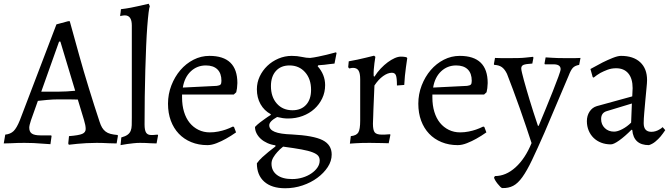

<svg xmlns="http://www.w3.org/2000/svg" viewBox="-38 -762 3575 1024"><path d="M493 -113Q499 -94 506.5 -81.5Q514 -69 525 -60.5Q536 -52 551.5 -48Q567 -44 589 -42L591 -38L584 3Q563 3 544 2Q527 1 509 0.5Q491 0 478 0Q449 0 422.5 1.5Q396 3 375 5Q350 8 329 10L326 3L330 -36Q382 -40 400.5 -48Q419 -56 419 -74Q419 -93 410 -122L377 -231Q368 -231 354.5 -231.5Q341 -232 326.5 -232Q312 -232 297.5 -232Q283 -232 273 -232Q244 -232 212.5 -229Q181 -226 164 -224L127 -120Q118 -93 118 -81Q118 -59 132 -49.5Q146 -40 178 -40H235L237 -36L231 7Q209 6 186 4Q166 2 141.5 1Q117 0 92 0Q74 0 54.5 0.5Q35 1 19 2Q0 3 -18 3L-10 -44Q18 -47 34.5 -63Q51 -79 68 -121L263 -632L326 -649H334Q359 -558 385 -465Q396 -425 409 -381Q422 -337 436 -291.5Q450 -246 464.5 -200.5Q479 -155 493 -113ZM182 -273H270Q290 -273 318 -274.5Q346 -276 363 -278L284 -540H277Z M609 -29Q631 -35 642.5 -43.5Q654 -52 659 -64.5Q664 -77 664.5 -94Q665 -111 665 -135V-626Q665 -680 628 -680Q621 -680 611 -678Q607 -677 603 -676Q603 -681 603.5 -685Q604 -689 605 -694L607 -713Q633 -716 659.5 -721Q686 -726 707 -731Q732 -736 755 -742L761 -729Q758 -723 754.5 -695Q751 -667 747.5 -621.5Q744 -576 741.5 -516.5Q739 -457 737 -388.5Q735 -320 734 -246Q733 -172 733 -98Q733 -68 741 -55Q749 -42 768 -42Q773 -42 779 -42Q785 -42 790 -43Q796 -43 803 -44L805 -40L797 3Q782 3 766 2Q752 1 737 0.5Q722 0 708 0Q692 0 674 2Q656 4 641 6Q623 9 605 12Z M1118 -304Q1133 -306 1138 -311Q1143 -316 1143 -331Q1143 -371 1121.5 -392Q1100 -413 1060 -413Q1013 -413 979.5 -381.5Q946 -350 937 -295ZM933 -258V-242Q933 -200 943.5 -165.5Q954 -131 973.5 -107Q993 -83 1020.5 -69.5Q1048 -56 1081 -56Q1104 -56 1126.5 -60.5Q1149 -65 1166 -71Q1186 -78 1204 -87L1210 -85L1221 -56Q1194 -37 1167 -22Q1144 -9 1117.5 1.5Q1091 12 1068 12Q1021 12 982 -4Q943 -20 915.5 -49Q888 -78 873 -118.5Q858 -159 858 -209Q858 -260 876 -306.5Q894 -353 924 -388Q954 -423 994 -443.5Q1034 -464 1079 -464Q1228 -464 1228 -319Q1227 -298 1226 -291.5Q1225 -285 1222 -270L1209 -258Z M1498 -130Q1484 -130 1470 -132Q1456 -134 1440 -138Q1398 -115 1398 -94Q1398 -71 1427 -59Q1456 -47 1518 -45Q1634 -39 1682.5 -14.5Q1731 10 1731 62Q1731 97 1710 129Q1689 161 1654.5 186.5Q1620 212 1575.5 227Q1531 242 1483 242Q1411 242 1371.5 207Q1332 172 1332 109Q1344 92 1361 76.5Q1378 61 1394 48Q1412 33 1431 19V13Q1408 10 1388 1Q1368 -8 1353.5 -21Q1339 -34 1330.5 -50.5Q1322 -67 1322 -85Q1333 -97 1348 -108.5Q1363 -120 1376 -129Q1391 -140 1406 -149V-153Q1371 -172 1351.5 -206.5Q1332 -241 1332 -286Q1332 -322 1347 -354Q1362 -386 1387.5 -410.5Q1413 -435 1447 -449.5Q1481 -464 1518 -464Q1547 -464 1571.5 -458.5Q1596 -453 1616 -453Q1635 -455 1659 -460Q1683 -465 1704 -470Q1729 -476 1754 -483L1757 -479L1746 -423Q1733 -422 1719 -420Q1707 -418 1691.5 -416.5Q1676 -415 1660 -414L1656 -409Q1696 -364 1696 -308Q1696 -270 1680.5 -237.5Q1665 -205 1638.5 -181Q1612 -157 1576 -143.5Q1540 -130 1498 -130ZM1522 -174Q1568 -174 1594.5 -203Q1621 -232 1621 -283Q1621 -341 1589 -377Q1557 -413 1506 -413Q1460 -413 1433.5 -383.5Q1407 -354 1407 -303Q1407 -245 1438.5 -209.5Q1470 -174 1522 -174ZM1520 193Q1549 193 1575.5 185Q1602 177 1622.5 163Q1643 149 1655 131.5Q1667 114 1667 94Q1667 79 1659 69Q1651 59 1629.5 50.5Q1608 42 1570 35Q1532 28 1472 20Q1454 34 1441 49Q1429 62 1419.5 78Q1410 94 1410 111Q1410 149 1439 171Q1468 193 1520 193Z M1833 -36Q1863 -39 1873 -55.5Q1883 -72 1883 -119V-339Q1883 -372 1874 -386Q1865 -400 1845 -400Q1838 -400 1830 -398Q1826 -397 1824 -397L1819 -404L1822 -435Q1845 -439 1868.5 -444Q1892 -449 1912 -454Q1935 -459 1957 -465L1964 -459Q1961 -443 1959 -425Q1957 -410 1955.5 -391.5Q1954 -373 1955 -356L1959 -353Q1974 -377 1992.5 -396.5Q2011 -416 2030 -430Q2049 -444 2067 -452Q2085 -460 2100 -460Q2114 -460 2124 -458Q2128 -457 2131 -456L2134 -452L2127 -403Q2124 -382 2121.5 -357Q2119 -332 2118 -309L2079 -306Q2079 -347 2073.5 -360.5Q2068 -374 2052 -374Q2030 -374 2005 -356Q1980 -338 1959 -306Q1957 -254 1955 -212Q1954 -194 1953.5 -176Q1953 -158 1952.5 -143Q1952 -128 1951.5 -117Q1951 -106 1951 -102Q1951 -68 1960.5 -56Q1970 -44 1999 -44Q2004 -44 2011.5 -44Q2019 -44 2026 -45Q2034 -45 2043 -46L2044 -42L2035 2Q2017 2 1999 1Q1983 1 1965 0.5Q1947 0 1933 0Q1910 0 1891 0.5Q1872 1 1858 2Q1841 3 1828 4L1833 -36Z M2453 -304Q2468 -306 2473 -311Q2478 -316 2478 -331Q2478 -371 2456.5 -392Q2435 -413 2395 -413Q2348 -413 2314.5 -381.5Q2281 -350 2272 -295ZM2268 -258V-242Q2268 -200 2278.5 -165.5Q2289 -131 2308.5 -107Q2328 -83 2355.5 -69.5Q2383 -56 2416 -56Q2439 -56 2461.5 -60.5Q2484 -65 2501 -71Q2521 -78 2539 -87L2545 -85L2556 -56Q2529 -37 2502 -22Q2479 -9 2452.5 1.5Q2426 12 2403 12Q2356 12 2317 -4Q2278 -20 2250.5 -49Q2223 -78 2208 -118.5Q2193 -159 2193 -209Q2193 -260 2211 -306.5Q2229 -353 2259 -388Q2289 -423 2329 -443.5Q2369 -464 2414 -464Q2563 -464 2563 -319Q2562 -298 2561 -291.5Q2560 -285 2557 -270L2544 -258Z M2835 -91Q2852 -132 2872.5 -181.5Q2893 -231 2910.5 -275.5Q2928 -320 2940 -352.5Q2952 -385 2952 -393Q2952 -419 2914 -419H2868L2866 -423L2872 -456Q2887 -455 2904 -454Q2918 -453 2936 -452.5Q2954 -452 2973 -452H3029Q3044 -452 3058 -453L3051 -416Q3028 -412 3017 -400Q3006 -388 2995 -359L2866 -55Q2827 34 2799.5 91.5Q2772 149 2748 182.5Q2724 216 2699 229Q2674 242 2641 241Q2637 241 2630 234Q2623 227 2615.5 217.5Q2608 208 2602.5 198.5Q2597 189 2597 184L2602 177Q2660 177 2711.5 130.5Q2763 84 2797 1Q2785 -36 2768.5 -85Q2752 -134 2734 -185Q2716 -236 2698 -284Q2680 -332 2666 -368Q2654 -393 2638.5 -404Q2623 -415 2598 -416L2596 -420L2602 -453Q2619 -452 2635 -452H2685Q2707 -452 2728.5 -452.5Q2750 -453 2767 -455Q2787 -457 2805 -459L2807 -454L2801 -423Q2766 -421 2754 -416Q2742 -411 2742 -397Q2742 -390 2746 -373.5Q2750 -357 2756 -334.5Q2762 -312 2770 -285Q2778 -258 2786 -231Q2805 -168 2831 -91Z M3336 -292Q3336 -343 3313 -370.5Q3290 -398 3248 -398Q3223 -398 3202 -390Q3181 -382 3164 -373Q3145 -362 3128 -348L3123 -351L3111 -394Q3145 -413 3176 -429Q3202 -442 3229.5 -453Q3257 -464 3274 -464Q3340 -464 3376.5 -430Q3413 -396 3413 -335Q3413 -321 3410 -292Q3407 -263 3404 -228.5Q3401 -194 3398 -160.5Q3395 -127 3395 -105Q3395 -59 3436 -59Q3448 -59 3459 -62.5Q3470 -66 3478 -71Q3488 -76 3496 -84L3510 -68Q3498 -50 3485 -34Q3473 -20 3457.5 -7Q3442 6 3423 12Q3341 12 3334 -69L3330 -70Q3294 -34 3264.5 -13Q3235 8 3220 8Q3192 8 3168.5 -1Q3145 -10 3128 -26.5Q3111 -43 3101.5 -66Q3092 -89 3092 -116Q3092 -145 3106.5 -167Q3121 -189 3145 -196L3334 -248ZM3332 -210 3197 -169Q3168 -160 3168 -127Q3168 -98 3187.5 -79Q3207 -60 3237 -60Q3256 -60 3281.5 -73.5Q3307 -87 3328 -108Z"/></svg>

Font: Alegreya
Style: Regular
Weight: 400
Designer: Juan Pablo del Peral
Foundry: Juan Pablo del Peral
Version: Version 1.003